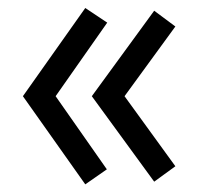

<svg xmlns="http://www.w3.org/2000/svg" viewBox="-20 -492 500 487"><path d="M38.1 -248 196.3 -471.7 252 -434.6 121.1 -248 251 -62.5 196.3 -24.4ZM212.9 -248 371.1 -464.8 424.8 -424.8 295.9 -248 424.8 -70.3 371.1 -31.2Z"/></svg>

Font: Batunionen A1
Style: Regular
Weight: 400
Designer: HanYang I&C Co.,Ltd.
Foundry: HanYang I&C Co.,Ltd.
Version: Version 2.50; ttfautohint (v1.6)